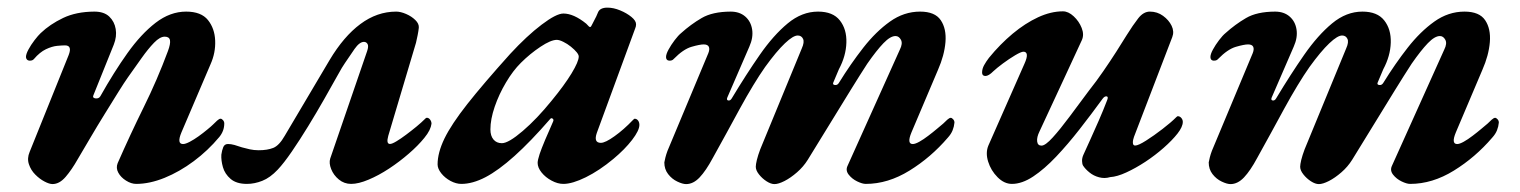

<svg xmlns="http://www.w3.org/2000/svg" viewBox="-20 -463 3943 498"><path d="M116.3 14.4Q107.8 14.4 95.4 7.8Q82.9 1.3 71.5 -10.2Q60.1 -21.6 55 -37Q49.8 -52.3 56.9 -69L158.1 -320.2Q167.9 -345.3 148.6 -345.3Q141.9 -345.3 128.4 -344.1Q115 -342.8 99.1 -335.3Q83.2 -327.7 68.1 -310Q64.1 -305.2 56.3 -305.7Q48.5 -306.2 47.3 -314.8Q47.3 -322.5 53.7 -334.4Q60.1 -346.4 69.6 -358.8Q79.1 -371.1 85.5 -377.1Q109.6 -400.1 143.7 -416.4Q177.8 -432.7 224.9 -432.9Q249.8 -432.9 263.4 -420Q276.9 -407.1 280.1 -387.7Q283.4 -368.2 275.1 -347.2L222.2 -215.8Q219.2 -208.8 227.8 -207.8Q236.4 -206.8 240.3 -213.4Q275.5 -276 310.6 -325.3Q345.8 -374.7 383.5 -403.8Q421.3 -432.9 462.8 -432.9Q501.8 -432.9 519.4 -411Q536.9 -389.1 538.1 -357.6Q539.4 -326.2 526.2 -296.6L450.6 -119.6Q438 -89.4 454.8 -89.4Q461 -89.4 472 -95.1Q482.9 -100.8 495.2 -109.6Q507.4 -118.4 517.6 -126.9Q527.9 -135.3 532.7 -140.1Q537.8 -145.2 543.2 -150.2Q548.6 -155.1 552.1 -155.1Q555.1 -155.1 558.4 -151.4Q561.7 -147.6 561.7 -142.8Q561.7 -123.3 548.7 -107.5Q519.4 -72.4 482.5 -44.9Q445.7 -17.5 406.8 -1.7Q367.9 14 333.4 14Q320.3 14 306.8 5.4Q293.3 -3.1 286.8 -15.2Q280.2 -27.2 285.2 -39.8Q317.5 -113.4 352.7 -184.8Q388 -256.2 415.6 -330.6Q422.6 -349.5 420.9 -358.6Q419.2 -367.7 407.6 -367.9Q395 -368.1 379.6 -352.2Q364.2 -336.3 347.2 -312.3Q330.3 -288.2 311.5 -262Q302.8 -249.7 286.9 -224.3Q271 -198.9 251.8 -167.7Q232.5 -136.6 214.2 -105.4Q195.9 -74.2 181.7 -50.3Q166.2 -22.8 150.2 -4.2Q134.1 14.4 116.3 14.4Z M620.5 14Q593.3 14 578.2 1.1Q563.2 -11.8 558.2 -29.4Q553.3 -46.9 554.1 -61.7Q555.7 -73.2 559.1 -81.4Q562.5 -89.5 571.4 -89.5Q579.1 -89.5 588.1 -87Q597 -84.4 607.6 -80.8Q616.9 -78.1 627.9 -75.7Q638.9 -73.3 651 -73.3Q673.5 -73.3 688.8 -79.4Q704.2 -85.6 718.6 -110.9L834.8 -307.1Q871.5 -368.6 914.8 -400.7Q958.1 -432.9 1007.7 -432.9Q1019 -432.9 1033.2 -426.8Q1047.4 -420.7 1057.2 -411.1Q1067.1 -401.5 1066.3 -391.2Q1065.5 -383.1 1063.3 -371.9Q1061 -360.8 1059 -352.1L987.1 -110.8Q981.2 -89.6 991.5 -89.6Q996.9 -89.6 1008.3 -96.5Q1019.6 -103.3 1033.5 -113.7Q1047.4 -124.1 1060.3 -134.7Q1073.2 -145.4 1082 -154.2Q1083.3 -155.5 1084.4 -156.5Q1085.5 -157.5 1087.3 -157.5Q1092 -157.5 1095.6 -152.7Q1099.2 -147.9 1099.2 -142.1Q1098.4 -134.8 1093.9 -125.3Q1089.3 -115.9 1080.5 -105.2Q1064.3 -85.2 1040.2 -64.4Q1016.1 -43.5 989.1 -25.7Q962 -7.9 935.9 3Q909.9 14 890.8 14Q872.7 14 858.9 2.6Q845.1 -8.8 839 -24.4Q832.8 -39.9 836.5 -51.8L932.2 -330.3Q936.6 -343.1 933.4 -348.8Q930.1 -354.4 924.1 -354.4Q912.5 -354.4 899.6 -336Q886.7 -317.6 874.6 -299.3Q868.7 -291.3 854.7 -265.9Q840.6 -240.5 821 -206.1Q801.4 -171.6 779.4 -135.7Q757.4 -99.8 736.9 -69.9Q716.4 -40 700.4 -23Q680.6 -2 660.3 6Q640.1 14 620.5 14Z M1176.6 14Q1163 14 1148.5 6.3Q1134.1 -1.5 1124.5 -13.5Q1115 -25.6 1115 -36.6Q1115 -66.8 1132.8 -103.7Q1150.7 -140.5 1192 -193Q1233.4 -245.5 1303.3 -323.2Q1346.7 -370.2 1384.8 -399Q1422.9 -427.9 1441.3 -427.9Q1468 -427.9 1500.5 -401.6Q1507.1 -394.2 1508.1 -393.7Q1509 -393.1 1510 -393.1Q1512 -393.1 1512.7 -393.8Q1513.4 -394.5 1516 -399.9Q1523.5 -414.1 1526.5 -420.3Q1529.5 -426.6 1531.4 -431.6Q1536.6 -443.2 1555.7 -443.2Q1571.2 -443.2 1588.4 -436.1Q1605.6 -429 1617.7 -419.1Q1629.8 -409.2 1629.8 -400.1Q1629.8 -394.3 1627.7 -389.8L1528 -118.3Q1519.1 -92.5 1538.5 -92.5Q1550 -92.5 1573.8 -109.6Q1597.7 -126.6 1621.6 -151.6Q1624.4 -154.5 1624.9 -154.7Q1625.3 -155 1626.5 -155Q1631.3 -155 1634.9 -150.5Q1638.4 -145.9 1638.4 -139.1Q1638.4 -124.7 1619.5 -100.1Q1600.6 -75.5 1570.8 -50.7Q1534.6 -20.6 1499.6 -3.3Q1464.5 14 1441.3 14Q1426.4 14 1410.7 5.5Q1394.9 -2.9 1384.7 -15.6Q1374.5 -28.3 1374.5 -40.6Q1374.5 -47.5 1379.7 -63.6Q1381.5 -69.3 1385.4 -79.2Q1389.3 -89 1394.1 -100.6Q1398.9 -112.2 1404.4 -124.2Q1409.9 -136.2 1414.4 -147.3Q1417 -152.5 1413.6 -155.1Q1410.2 -157.8 1407.5 -154.9Q1356.3 -95.9 1314.5 -58.4Q1272.6 -20.8 1239.2 -3.4Q1205.8 14 1176.6 14ZM1281.8 -91.6Q1298.9 -91.6 1335.8 -123.2Q1372.8 -154.8 1411.4 -202.6Q1443.6 -241.7 1462.4 -272.5Q1481.1 -303.4 1481.1 -316.4Q1481.1 -325.3 1460.7 -342Q1451.4 -349.5 1441.1 -354.5Q1430.9 -359.6 1424.2 -359.6Q1408.7 -359.6 1381.7 -341.6Q1354.7 -323.6 1331.2 -300.2Q1310.5 -279.7 1292.4 -249.1Q1274.2 -218.5 1263.1 -186.1Q1252 -153.6 1252 -127.3Q1252 -110.6 1260 -101.1Q1268 -91.6 1281.8 -91.6Z M1759.6 14.5Q1750.5 14.5 1736.7 7.9Q1722.8 1.3 1712.9 -11.5Q1703.1 -24.2 1703.1 -41.7Q1703.9 -46.7 1705.9 -54.6Q1707.9 -62.6 1711.3 -71.7L1817.2 -325Q1821.4 -335.5 1818.5 -341.7Q1815.5 -347.8 1805.2 -347.8Q1795.1 -347.8 1773.7 -341.6Q1752.2 -335.4 1727.4 -310Q1723.4 -305.2 1715.6 -305.7Q1707.9 -306.2 1707.5 -314.8Q1707.5 -322.5 1714 -334.4Q1720.5 -346.4 1729.9 -358.8Q1739.4 -371.3 1746.6 -377.1Q1771.8 -399.8 1799.9 -416.2Q1828 -432.7 1875.2 -432.9Q1898.2 -432.9 1912.9 -420.2Q1927.6 -407.5 1930.9 -386.4Q1934.1 -365.4 1923.6 -342L1866.6 -210.4Q1863.6 -203.4 1868.9 -202.4Q1874.3 -201.4 1878.1 -208Q1915.3 -269.9 1950.7 -320.8Q1986.1 -371.7 2023.1 -402.3Q2060 -432.9 2101.8 -432.9Q2140.5 -432.9 2158.4 -410Q2176.4 -387.1 2175.3 -352.5Q2174.3 -317.8 2155.9 -283.4L2142 -250.5Q2138.2 -243.5 2145.2 -242.5Q2152.1 -241.5 2156 -248.2Q2186.5 -297.5 2219.2 -339.3Q2251.9 -381.1 2288.3 -407Q2324.6 -432.9 2366.5 -432.9Q2405.1 -432.9 2420.1 -410.6Q2435.1 -388.4 2432.3 -353.8Q2429.4 -319.2 2412.9 -281.8L2344.1 -119.6Q2331.6 -89.4 2347.5 -89.4Q2353.8 -89.4 2364.6 -95.4Q2375.5 -101.5 2387.6 -110.8Q2399.8 -120 2410.3 -128.9Q2420.9 -137.7 2426.5 -142.5Q2431.6 -147.6 2437 -152.5Q2442.5 -157.4 2445.9 -157.4Q2448.9 -157.4 2452.2 -153.7Q2455.6 -150 2455.6 -145.1Q2454.7 -134.7 2450.8 -125Q2446.9 -115.2 2438.4 -105.9Q2394.7 -54.9 2339 -20.5Q2283.2 14 2225.5 14Q2216.7 14 2203.3 7.5Q2189.9 1 2181.3 -10Q2172.7 -21 2178.3 -32.8L2314 -334.3Q2322 -350.2 2316.8 -359.8Q2311.6 -369.4 2303 -369.5Q2289.5 -369.7 2271.5 -351Q2253.5 -332.3 2229.5 -297.8Q2211.3 -269.8 2186 -228.9Q2160.7 -188.1 2132.4 -141.7Q2104.1 -95.3 2075.1 -48.5Q2063.8 -30.4 2047.2 -16Q2030.5 -1.5 2014.8 6.5Q1999.1 14.5 1988.7 14.5Q1979.6 14.5 1968.2 7.2Q1956.8 -0.2 1948.6 -10.7Q1940.3 -21.2 1940.3 -30.5Q1940.3 -36.3 1943.1 -48.2Q1946 -60.1 1951.9 -75.8L2059.6 -337.3Q2067 -353.7 2062.9 -362.2Q2058.9 -370.7 2049.5 -370.9Q2037.6 -371.3 2015.9 -350.7Q1994.2 -330.2 1964.5 -289.2Q1950 -268.6 1933.3 -241Q1916.5 -213.3 1899.3 -181.8Q1882.1 -150.3 1864.2 -117.4Q1846.3 -84.5 1828.9 -53.4Q1811.1 -20.2 1794.6 -2.8Q1778.2 14.5 1759.6 14.5Z M2604.7 14Q2584.7 14 2567.5 -3.3Q2550.2 -20.6 2543 -43.8Q2535.8 -67.1 2543.7 -85.7L2637.2 -297.7Q2644.2 -313.1 2643.4 -321Q2642.5 -328.9 2634.5 -328.9Q2628.7 -328.9 2613.1 -319.7Q2597.5 -310.4 2581.3 -298.4Q2565.2 -286.4 2556.7 -278.4Q2544.1 -265.7 2535.7 -265.9Q2527.3 -266.1 2527.3 -274.8Q2527.3 -284.5 2532.6 -294.1Q2537.9 -303.6 2545.1 -313Q2574.2 -348.6 2606.7 -375.7Q2639.3 -402.8 2672.5 -418.2Q2705.8 -433.6 2737 -433.6Q2751 -433.6 2764.9 -420.7Q2778.8 -407.8 2785.6 -390.5Q2792.5 -373.1 2786 -358.8Q2767 -317 2739 -257.3Q2711.1 -197.5 2676.2 -122.1Q2668.8 -107 2670.1 -96.2Q2671.4 -85.3 2681.4 -85.3Q2691.4 -85.3 2710.5 -106.4Q2729.7 -127.5 2754.4 -160.7Q2779.1 -193.8 2804.6 -228.1Q2823.8 -252.3 2841.6 -278.2Q2859.5 -304.1 2875.3 -328.8Q2891 -353.5 2902.3 -371.8Q2918.8 -398.2 2932.3 -415.5Q2945.9 -432.9 2962.5 -432.9Q2981.7 -432.9 2996.7 -421.9Q3011.7 -411 3018.9 -396.1Q3026.1 -381.1 3020.6 -366.9L2921.3 -108.1Q2918.2 -99.8 2918.4 -92.7Q2918.6 -85.5 2924.3 -85.5Q2932.4 -85.5 2952.6 -98.3Q2972.8 -111.1 2995.2 -128.4Q3017.6 -145.6 3030.9 -159Q3033.6 -161.6 3034.8 -161.6Q3040.2 -161.6 3044 -157.1Q3047.9 -152.5 3047.9 -146.9Q3047.9 -134.2 3034.2 -116.6Q3020.4 -99.1 2998.4 -79.7Q2976.4 -60.3 2951 -43.5Q2925.5 -26.8 2901.5 -15.8Q2877.5 -4.7 2859.4 -3.6Q2845.3 0.7 2831 -3.1Q2816.6 -6.8 2805.8 -15.7Q2794.9 -24.5 2789.1 -33.6Q2786.8 -37.7 2786.6 -45.2Q2786.3 -52.8 2789.8 -60.9Q2798.1 -79.4 2808.4 -101.9Q2818.6 -124.4 2829.9 -150.2Q2841.2 -175.9 2851.9 -203.8Q2855.3 -212.5 2850.1 -213.1Q2844.9 -213.7 2839.9 -206.9Q2810.9 -167.1 2780.3 -127.9Q2749.7 -88.7 2719.4 -56.7Q2689.1 -24.7 2660 -5.3Q2630.9 14 2604.7 14Z M3171.6 14.5Q3162.5 14.5 3148.7 7.9Q3134.8 1.3 3124.9 -11.5Q3115.1 -24.2 3115.1 -41.7Q3115.9 -46.7 3117.9 -54.6Q3119.9 -62.6 3123.3 -71.7L3229.2 -325Q3233.4 -335.5 3230.5 -341.7Q3227.5 -347.8 3217.2 -347.8Q3207.1 -347.8 3185.7 -341.6Q3164.2 -335.4 3139.4 -310Q3135.4 -305.2 3127.6 -305.7Q3119.9 -306.2 3119.5 -314.8Q3119.5 -322.5 3126 -334.4Q3132.5 -346.4 3141.9 -358.8Q3151.4 -371.3 3158.6 -377.1Q3183.8 -399.8 3211.9 -416.2Q3240 -432.7 3287.2 -432.9Q3310.2 -432.9 3324.9 -420.2Q3339.6 -407.5 3342.9 -386.4Q3346.1 -365.4 3335.6 -342L3278.6 -210.4Q3275.6 -203.4 3280.9 -202.4Q3286.3 -201.4 3290.1 -208Q3327.3 -269.9 3362.7 -320.8Q3398.1 -371.7 3435.1 -402.3Q3472 -432.9 3513.8 -432.9Q3552.5 -432.9 3570.4 -410Q3588.4 -387.1 3587.3 -352.5Q3586.3 -317.8 3567.9 -283.4L3554 -250.5Q3550.2 -243.5 3557.2 -242.5Q3564.1 -241.5 3568 -248.2Q3598.5 -297.5 3631.2 -339.3Q3663.9 -381.1 3700.3 -407Q3736.6 -432.9 3778.5 -432.9Q3817.1 -432.9 3832.1 -410.6Q3847.1 -388.4 3844.3 -353.8Q3841.4 -319.2 3824.9 -281.8L3756.1 -119.6Q3743.6 -89.4 3759.5 -89.4Q3765.8 -89.4 3776.6 -95.4Q3787.5 -101.5 3799.6 -110.8Q3811.8 -120 3822.3 -128.9Q3832.9 -137.7 3838.5 -142.5Q3843.6 -147.6 3849 -152.5Q3854.5 -157.4 3857.9 -157.4Q3860.9 -157.4 3864.2 -153.7Q3867.6 -150 3867.6 -145.1Q3866.7 -134.7 3862.8 -125Q3858.9 -115.2 3850.4 -105.9Q3806.7 -54.9 3751 -20.5Q3695.2 14 3637.5 14Q3628.7 14 3615.3 7.5Q3601.9 1 3593.3 -10Q3584.7 -21 3590.3 -32.8L3726 -334.3Q3734 -350.2 3728.8 -359.8Q3723.6 -369.4 3715 -369.5Q3701.5 -369.7 3683.5 -351Q3665.5 -332.3 3641.5 -297.8Q3623.3 -269.8 3598 -228.9Q3572.7 -188.1 3544.4 -141.7Q3516.1 -95.3 3487.1 -48.5Q3475.8 -30.4 3459.2 -16Q3442.5 -1.5 3426.8 6.5Q3411.1 14.5 3400.7 14.5Q3391.6 14.5 3380.2 7.2Q3368.8 -0.2 3360.6 -10.7Q3352.3 -21.2 3352.3 -30.5Q3352.3 -36.3 3355.1 -48.2Q3358 -60.1 3363.9 -75.8L3471.6 -337.3Q3479 -353.7 3474.9 -362.2Q3470.9 -370.7 3461.5 -370.9Q3449.6 -371.3 3427.9 -350.7Q3406.2 -330.2 3376.5 -289.2Q3362 -268.6 3345.3 -241Q3328.5 -213.3 3311.3 -181.8Q3294.1 -150.3 3276.2 -117.4Q3258.3 -84.5 3240.9 -53.4Q3223.1 -20.2 3206.6 -2.8Q3190.2 14.5 3171.6 14.5Z"/></svg>

Font: EB Garamond
Style: Italic
Weight: 400
Italic angle: -17.2°
Designer: Georg Duffner and Octavio Pardo
Foundry: Georg Duffner
Version: Version 1.001